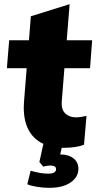

<svg xmlns="http://www.w3.org/2000/svg" viewBox="-20 -701 462 921"><path d="M276 -211Q274 -175 293.5 -156.5Q313 -138 345 -138Q364 -138 395 -145L383 -7Q346 8 287 8H276L269 40H271Q309 40 332.5 58.5Q356 77 356 109Q356 148 319 174Q282 200 216 200Q188 200 159.5 195.5Q131 191 111 183L127 118Q175 132 211 132Q249 132 249 110Q249 93 220 93Q209 93 187 98L169 76L188 -11Q141 -33 117.5 -77Q94 -121 94 -184Q94 -202 95 -211L108 -374H13L24 -508H119L128 -623L314 -681L300 -508H422L412 -374H289Z"/></svg>

Font: Muli Black
Style: Italic
Weight: 900
Italic angle: -4.541°
Designer: Vernon Adams
Foundry: Vernon Adams
Version: Version 2.001